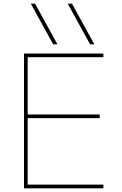

<svg xmlns="http://www.w3.org/2000/svg" viewBox="-20 -1020 663 1040"><path d="M110 -730H540V-710H130V-400H520V-380H130V-20H540V0H110ZM147 -1000H170L291 -780H268ZM370 -1000 491 -780H468L347 -1000Z"/></svg>

Font: Enso Thin
Style: Regular
Weight: 100
Designer: Coji Morishita
Foundry: UNDERFOREST DESIGN
Version: Version 1.000